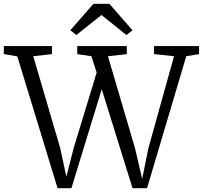

<svg xmlns="http://www.w3.org/2000/svg" viewBox="-40 -984 1061 1004"><path d="M-20 -701.5V-743H231.5V-701L134 -690L275 -209L307 -59.5L345 -209L465.5 -604.5L438 -690L364 -701V-743H623V-701L524.5 -690L666 -209L703.5 -48.5L736 -209L870 -690L765.5 -701V-743H1001V-701L934 -690L729 0H653L492 -517.5L333.5 0H261L50.5 -689ZM359.5 -801 327.5 -825.5 448.5 -964H532L653 -825.5L621 -801L490.5 -905.5Z"/></svg>

Font: Merriweather 24pt Light
Style: Regular
Weight: 300
Designer: Eben Sorkin
Foundry: Eben Sorkin
Version: Version 2.100